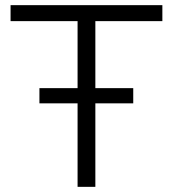

<svg xmlns="http://www.w3.org/2000/svg" viewBox="-20 -725 671 745"><path d="M281 0V-643H21V-705H610V-643H350V0ZM133 -324V-383H497V-324Z"/></svg>

Font: Nunito Sans 8pt Light
Style: Regular
Weight: 300
Version: Version 3.101;gftools[0.9.27]